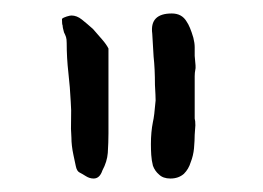

<svg xmlns="http://www.w3.org/2000/svg" viewBox="-20 -728 390 285"><path d="M207 -482Q205 -490 204.5 -498Q204 -506 204 -514Q204 -532 207 -547Q209 -555 211 -579Q211 -585 210 -602Q210 -626 208 -644Q207 -663 206 -678Q202 -708 235 -708Q250 -708 257 -696Q262 -689 267 -672Q269 -664 269 -658Q269 -645 269 -645Q271 -627 270 -625Q269 -620 269 -615V-552Q270 -549 270 -542Q270 -539 269 -528Q269 -520 268 -508Q267 -497 263 -487Q260 -477 253 -470Q245 -463 233 -463Q222 -463 216 -469Q210 -474 207 -482ZM73 -690Q72 -692 72 -699V-700Q74 -702 79 -703.5Q84 -705 86 -705Q94 -705 101.5 -699Q109 -693 118 -685Q125 -677 131.5 -669.5Q138 -662 141 -656V-549Q141 -543 141 -530Q141 -517 140 -501Q139 -488 132 -475Q128 -463 119 -463Q113 -463 107.5 -466.5Q102 -470 98 -472Q94 -474 92.5 -481.5Q91 -489 89 -498Q86 -512 86 -524Q85 -536 85.5 -550.5Q86 -565 85 -577Q84 -598 81.5 -620Q79 -642 79 -664Q79 -670 78 -673Q77 -676 75 -680Q74 -684 73.5 -686Q73 -688 73 -690Z"/></svg>

Font: ToneOZ-Pinyin-Tsuipita-TC
Style: Regular
Weight: 400
Designer: ÂÆ£ÂøóÂáåJeffrey Xuan(jeffreyx@gmail.com, ToneOZ.com) ÈòøÂù§(cjkFonts)
Foundry: ToneOZ
Version: Version 0.24071